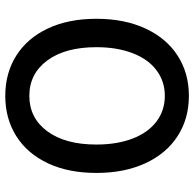

<svg xmlns="http://www.w3.org/2000/svg" viewBox="-24 -682 719 710"><g transform="rotate(-90 335.0 -327.5)"><path d="M50 -330Q50 -434 86 -510Q122 -586 186.5 -626.5Q251 -667 335 -667Q419 -667 483.5 -626.5Q548 -586 584 -510Q620 -434 620 -330Q620 -226 584 -148.5Q548 -71 483.5 -29.5Q419 12 335 12Q251 12 186.5 -29.5Q122 -71 86 -148.5Q50 -226 50 -330ZM515 -330Q515 -445 466 -511.5Q417 -578 335 -578Q253 -578 204 -511.5Q155 -445 155 -330Q155 -254 177 -196.5Q199 -139 240 -108Q281 -77 335 -77Q389 -77 430 -108Q471 -139 493 -196.5Q515 -254 515 -330Z"/></g></svg>

Font: Assistant SemiBold
Style: Regular
Weight: 600
Designer: Hebrew By Ben Nathan, Latin by Paul Hunt
Version: Version 2.001; ttfautohint (v1.6)